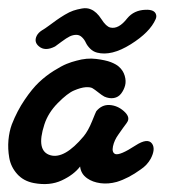

<svg xmlns="http://www.w3.org/2000/svg" viewBox="-60 -449 429 475"><path d="M254.9 -403.8Q271.5 -423.8 299.8 -424.8Q322.8 -425.8 326.2 -412.6Q327.6 -407.7 325.2 -401.9Q311 -369.1 263.4 -339.4Q215.8 -309.6 180.2 -318.8Q170.4 -321.3 163.1 -328.6Q155.8 -335.9 152.3 -343.5Q148.9 -351.1 142.8 -356.9Q136.7 -362.8 128.9 -362.8Q120.6 -362.8 112.5 -358.9Q104.5 -355 91.8 -345.5Q79.1 -335.9 76.2 -334Q51.3 -321.3 36.1 -334.5Q23.4 -345.2 30.8 -360.4Q34.7 -368.2 43.9 -374Q50.8 -377.9 61.3 -385.7Q71.8 -393.6 80.1 -399.4Q88.4 -405.3 100.1 -412.4Q111.8 -419.4 121.1 -422.6Q130.4 -425.8 142.8 -428Q155.3 -430.2 165 -425.8Q179.2 -419.9 190.9 -401.6Q202.6 -383.3 212.9 -380.9Q233.4 -376 254.9 -403.8ZM274.9 -88.9Q305.7 -108.9 316.4 -93.3Q325.2 -80.1 313 -56.6Q304.2 -40.5 288.1 -29.8Q257.8 -7.8 229 1Q208 6.8 188.5 4.2Q168.9 1.5 155.8 -7.8Q140.1 -18.6 138.2 -37.1Q122.6 -16.6 92.8 -2.7Q63 11.2 23.9 3.9Q-2 -1 -17.6 -18.6Q-33.2 -36.1 -37.1 -58.6Q-41 -81.1 -39.1 -102.5Q-37.1 -124 -30.8 -141.1Q-17.6 -174.8 1 -202.1Q19.5 -229.5 36.6 -245.6Q53.7 -261.7 73.2 -273.9Q92.8 -286.1 105 -291Q117.2 -295.9 128.9 -298.8Q154.8 -306.2 178 -303.2Q201.2 -300.3 214.4 -295.2Q227.5 -290 233.9 -284.2Q244.6 -274.9 248.5 -261.7Q252.4 -248.5 249.5 -237.5Q246.6 -226.6 239.7 -217.5Q232.9 -208.5 221.7 -206.5Q210.4 -204.6 198.2 -210Q191.9 -213.4 183.1 -220.5Q174.3 -227.5 168.9 -230.7Q163.6 -233.9 151.9 -233.2Q140.1 -232.4 123 -225.1Q106.9 -218.3 83 -194.1Q59.1 -169.9 49.8 -141.1Q28.3 -75.2 64.9 -64.9Q99.6 -55.2 147 -111.8Q158.2 -125.5 167.7 -148.9Q177.2 -172.4 178.2 -173.8Q191.9 -190.4 211.2 -189.2Q230.5 -188 246.1 -174.3Q261.7 -160.6 255.9 -148.9Q255.4 -147.5 252.9 -144Q250.5 -140.6 244.6 -132.8Q238.8 -125 232.9 -116.2Q222.7 -102.1 219.5 -86.9Q216.3 -71.8 225.1 -67.9Q236.8 -64 274.9 -88.9Z"/></svg>

Font: Florida Vibes
Style: Regular
Weight: 400
Italic angle: -30°
Designer: Turbologo.com
Foundry: Turbologo.com
Version: Version 1.000;hotconv 1.0.109;makeotfexe 2.5.65596